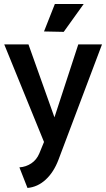

<svg xmlns="http://www.w3.org/2000/svg" viewBox="-20 -720 527 952"><path d="M76.2 109.9Q109.4 107.4 135.5 89.8Q161.6 72.3 174.8 41L198.2 -16.1L1 -500H121.1L250 -138.2L368.2 -500H485.8L270 71.8Q246.6 133.8 206.5 170.7Q166.5 207.5 116.2 211.9ZM198.2 -564 252 -700.2H395L295.9 -562Z"/></svg>

Font: Apfel Grotezk Mittel
Style: Regular
Weight: 500
Designer: Luigi Gorlero
Foundry: © 2023, Luigi Gorlero & Collletttivo
Version: Version 2.000;Glyphs 3.2 (3217)